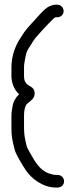

<svg xmlns="http://www.w3.org/2000/svg" viewBox="-20 -736 337 839"><path d="M230.5 -715.5H223.5C214.8 -715.5 205.8 -712.9 195.9 -708.5C183.2 -703 169.7 -690.5 152.1 -671C134.9 -651.9 122.6 -638.4 115.3 -630.4C83.6 -595.8 84.1 -592.1 67.3 -566.5C48.3 -537.6 30 -493 30 -443V-402C30 -376.7 41 -344.3 63.3 -324.3C47.5 -308.7 37.3 -290.6 34.6 -270.1C32.7 -255.7 30 -247.6 30 -229V-182C30 -141 31.5 -131.8 44.7 -80C48.9 -63.4 75.5 -17.7 94.1 9.7C116.8 43.1 166.7 83.5 223.5 83.5H232.5C247.5 83.5 260 71 260 56C260 41 247.5 28.5 232.5 28.5H223.5C217.8 28.5 207.8 26.6 194.5 22.1C170 14 147.2 -6.3 126.8 -41.3C121.3 -50.7 98.7 -88.6 96.7 -96.9L89.7 -128.2C86.7 -141.9 85 -159.9 85 -182V-228.8C85 -261 92 -277.7 100 -283.8C109 -290.9 116.1 -296.9 121.3 -302.2C129.6 -310.4 132.4 -322.1 131.2 -332.6C130.2 -341.4 125.8 -351.3 115.8 -356.5C97.6 -366.2 85 -375.9 85 -402V-442.5C85 -449.3 85.7 -456.7 87.2 -464.6C92.3 -492.8 92.9 -506.6 106.4 -526.8C127.9 -559.1 123.3 -558.2 148.3 -585.5C168.6 -607.6 176.8 -617.6 193.3 -634.2L212.3 -653.2C218.7 -659.5 222.7 -660.5 223.5 -660.5H230.5C244.9 -660.5 258 -671.7 258 -687.5C258 -702.4 246.1 -715.5 230.5 -715.5Z"/></svg>

Font: MewTooHand
Style: BdCond
Weight: 400
Designer: Mew Too, Robert Jablonski
Version: Version 0.77